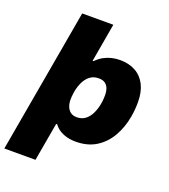

<svg xmlns="http://www.w3.org/2000/svg" viewBox="-184 -840 1012 1153"><g transform="rotate(20 322.5 -264.0)"><path d="M-21 197 141 -725H340L297 -479H303Q324 -501 347.5 -514Q371 -527 397 -533.5Q423 -540 451 -540Q509 -540 551 -516.5Q593 -493 615.5 -448Q638 -403 638 -339Q638 -314 636 -290.5Q634 -267 630 -244Q617 -171 583.5 -113Q550 -55 496 -21.5Q442 12 367 12Q336 12 309.5 5Q283 -2 262 -15.5Q241 -29 228 -48H221L178 197ZM323 -128Q355 -128 377.5 -145.5Q400 -163 413.5 -191.5Q427 -220 433 -253Q435 -263 436 -272.5Q437 -282 437.5 -292Q438 -302 438 -312Q438 -335 431 -353.5Q424 -372 409 -382.5Q394 -393 368 -393Q336 -393 313.5 -376Q291 -359 277 -330.5Q263 -302 257 -268Q256 -260 254.5 -250.5Q253 -241 252.5 -232Q252 -223 252 -214Q252 -191 259.5 -171.5Q267 -152 282.5 -140Q298 -128 323 -128Z"/></g></svg>

Font: Archivo SemiBold Black
Style: Italic
Weight: 900
Italic angle: -10°
Version: Version 2.001